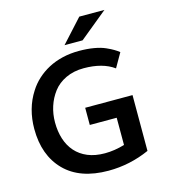

<svg xmlns="http://www.w3.org/2000/svg" viewBox="-132 -1027 1016 1144"><g transform="rotate(-15 375.5 -455.0)"><path d="M335 -779.3 463.9 -920.9H619.1L446.3 -779.3ZM396 11.2Q220.2 11.2 126 -84.5Q31.7 -180.2 31.7 -343.8Q31.7 -405.3 47.1 -461.2Q62.5 -517.1 93.8 -565.4Q116.2 -601.1 147.9 -630.1Q179.7 -659.2 219.2 -680.2Q258.8 -701.2 306.4 -712.6Q354 -724.1 408.7 -724.1Q459 -724.1 500.2 -717Q541.5 -710 570.8 -696.8Q601.1 -683.1 614.3 -674.8Q628.9 -666.5 645.5 -653.3L595.7 -566.4Q525.9 -617.2 409.2 -617.2Q347.2 -617.2 298.6 -594.2Q250 -571.3 220.7 -532.7Q191.4 -494.1 176.3 -447.5Q161.1 -400.9 161.1 -349.1Q161.1 -293.5 176 -246.8Q190.9 -200.2 220.9 -166.3Q251 -132.3 296.1 -113.5Q341.3 -94.7 401.9 -94.7Q460.4 -94.7 523.4 -113.3V-281.2H357.4V-387.2H649.4V-43Q527.8 11.2 396 11.2Z"/></g></svg>

Font: Ride
Style: Bold
Weight: 700
Version: Version 3.000